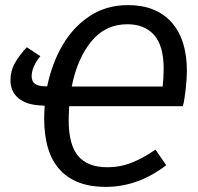

<svg xmlns="http://www.w3.org/2000/svg" viewBox="-20 -720 777 752"><path d="M251 -304Q249 -268 249 -250Q249 -152 286.5 -108.5Q324 -65 400 -65Q452 -65 497.5 -83.5Q543 -102 589 -134L631 -73Q521 12 393 12Q277 12 215 -54.5Q153 -121 153 -257Q153 -274 155 -306L138 -307Q82 -310 51.5 -336Q21 -362 21 -406Q21 -442 38 -472.5Q55 -503 85 -535L138 -500Q124 -484 114 -462.5Q104 -441 104 -422Q104 -401 116.5 -392Q129 -383 154 -382H165Q183 -471 225 -543Q267 -615 332 -657.5Q397 -700 481 -700Q591 -700 651.5 -633Q712 -566 712 -441Q712 -414 707 -368.5Q702 -323 696 -304ZM261 -381H617Q621 -414 621 -451Q621 -541 583.5 -583Q546 -625 479 -625Q392 -625 337 -557Q282 -489 261 -381Z"/></svg>

Font: Fira Sans
Style: Italic
Weight: 400
Italic angle: -8°
Designer: bBox Type GmbH & Carrois Corporate GbR & Edenspiekermann AG
Foundry: bBox Type GmbH & Carrois Corporate GbR & Edenspiekermann AG
Version: Version 4.301